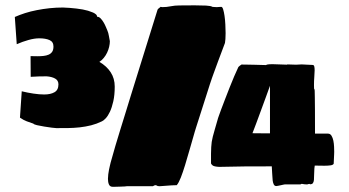

<svg xmlns="http://www.w3.org/2000/svg" viewBox="-20 -702 1331 733"><path d="M723.6 -199.2Q713.4 -164.1 704.1 -131.3Q694.8 -98.6 686.5 -71.5Q678.2 -44.4 670.4 -24.4Q662.6 -4.4 654.8 4.9Q646 4.9 635.3 5.6Q624.5 6.3 614.7 7.1Q605 7.8 598.1 8.3Q591.3 8.8 590.8 8.8H587.9Q581.5 8.8 579.1 6.8Q576.7 4.9 572.8 4.9Q570.3 5.4 568.4 6.3Q564 8.3 564 8.8H465.3Q464.4 9.3 456.8 9.8Q449.2 10.3 439.9 10.5Q430.7 10.7 422.1 11Q413.6 11.2 410.6 11.2Q399.9 11.2 396 2.4Q392.1 -6.3 392.1 -19Q392.1 -27.3 393.3 -36.6Q394.5 -45.9 396.2 -54.4Q397.9 -63 399.7 -70.1Q401.4 -77.1 402.3 -81.1Q410.6 -112.3 420.4 -144.8Q430.2 -177.2 440.2 -210Q450.2 -242.7 460.4 -275.1Q470.7 -307.6 480 -338.9L581.5 -665Q581.5 -666 583.3 -667.7Q585 -669.4 586.9 -670.9Q588.9 -672.4 590.6 -673.6Q592.3 -674.8 592.3 -675.8Q595.7 -675.8 596.7 -675.3Q597.7 -674.8 600.6 -674.8Q615.7 -674.8 631.6 -678Q647.5 -681.2 664.6 -681.2Q675.8 -681.2 691.4 -681.4Q707 -681.6 723.6 -681.6Q747.1 -681.6 766.4 -680.7Q785.6 -679.7 791 -675.8Q797.9 -675.3 802 -675Q806.2 -674.8 808.6 -674.8Q813.5 -674.8 815.2 -675.3Q816.9 -675.8 824.7 -675.8Q829.1 -675.8 832 -666Q835 -656.2 837.2 -641.4Q839.4 -626.5 840.3 -608.6Q841.3 -590.8 841.3 -575.2Q841.3 -563 840.6 -553.2Q839.8 -543.5 838.9 -538.1L812.5 -467.8Q807.6 -454.6 803 -441.9Q798.3 -429.2 794.7 -419.2Q791 -409.2 788.8 -402.8Q786.6 -396.5 786.6 -396Q786.1 -395.5 781.5 -381.1Q776.9 -366.7 770 -345Q763.2 -323.2 755.1 -298.3Q747.1 -273.4 740.2 -251.7Q733.4 -230 728.5 -215.1Q723.6 -200.2 723.6 -199.2ZM418 -371.6Q418 -339.4 412.6 -315.4Q407.2 -291.5 399.7 -275.4Q392.1 -259.3 383.5 -250.2Q375 -241.2 369.1 -238.8Q349.1 -229 327.9 -223.6Q306.6 -218.3 284.2 -215.8Q261.7 -213.4 239.3 -213.1Q216.8 -212.9 194.8 -212.9Q190.9 -212.9 177.5 -214.6Q164.1 -216.3 148.9 -218.8Q133.8 -221.2 121.3 -224.1Q108.9 -227.1 107.4 -230Q93.3 -234.9 81.8 -239Q70.3 -243.2 56.2 -252.9L63 -353.5Q85 -348.1 107.7 -344.7Q130.4 -341.3 148.9 -341.3Q172.9 -341.3 188 -349.9Q203.1 -358.4 203.1 -379.9Q203.1 -395 190.4 -402.1Q177.7 -409.2 157.7 -410.6Q142.1 -410.6 127.7 -410.2Q113.3 -409.7 97.2 -408.7L96.7 -487.8Q103.5 -487.8 110.1 -487.5Q116.7 -487.3 124 -487.3Q135.7 -487.3 146.5 -488.5Q157.2 -489.7 165.8 -493.4Q174.3 -497.1 179.2 -504.4Q184.1 -511.7 184.1 -524.4Q184.1 -542.5 168.9 -549.1Q153.8 -555.7 129.9 -555.7Q111.3 -555.7 88.6 -549.3Q65.9 -543 43.9 -533.2L36.6 -637.2Q54.2 -645 75.4 -651.9Q96.7 -658.7 120.6 -663.3Q144.5 -668 169.7 -670.7Q194.8 -673.3 220.2 -673.3Q246.1 -672.4 271.7 -669.4Q297.4 -666.5 315.9 -661.1Q317.9 -660.2 323.5 -658.4Q329.1 -656.7 335.2 -654.1Q341.3 -651.4 345.9 -647.5Q350.6 -643.6 350.6 -638.2Q357.9 -638.2 364.3 -631.6Q370.6 -625 375.7 -616.2Q380.9 -607.4 384.3 -598.9Q387.7 -590.3 389.6 -586.4Q394 -576.2 395.5 -565.9Q397 -555.7 399.4 -544.9Q399.4 -534.7 396.7 -523.2Q394 -511.7 388.9 -501Q383.8 -490.2 376.2 -481Q368.7 -471.7 359.4 -465.8Q387.2 -449.7 402.6 -426Q418 -402.3 418 -371.6ZM901.9 -455.6Q909.7 -455.6 922.9 -455.3Q936 -455.1 949.7 -454.8Q963.4 -454.6 975.8 -454.1Q988.3 -453.6 995.1 -453.6Q999.5 -456.1 1007.1 -456.5Q1014.6 -457 1019 -457Q1033.2 -457 1046.4 -456.1Q1059.6 -455.1 1075.2 -455.1Q1075.7 -455.6 1076.4 -455.6Q1077.1 -455.6 1077.6 -456.1Q1085 -456.1 1092.3 -455.6Q1099.6 -455.1 1107.9 -455.1Q1108.9 -455.1 1112.8 -455.1Q1116.7 -455.1 1121.1 -455.6Q1126.5 -455.6 1132.3 -456.1Q1139.2 -456.1 1151.4 -455.1Q1163.6 -454.1 1173.3 -454.1Q1178.2 -454.1 1179.7 -448.7Q1181.2 -443.4 1181.2 -433.6Q1181.2 -422.9 1179.9 -408.2Q1178.7 -393.6 1178.7 -377.9Q1178.7 -365.7 1179 -362.3Q1179.2 -358.9 1179.4 -359.4Q1179.7 -359.9 1179.9 -362.1Q1180.2 -364.3 1180.7 -363Q1181.2 -361.8 1181.4 -354.7Q1181.6 -347.7 1181.9 -330.3Q1182.1 -313 1182.4 -282.7Q1182.6 -252.4 1182.6 -204.6V-191.9H1231.9Q1240.7 -191.9 1245.6 -183.8Q1250.5 -175.8 1252.7 -164.8Q1254.9 -153.8 1255.4 -141.8Q1255.9 -129.9 1255.9 -122.6Q1255.9 -120.1 1255.6 -112.8Q1255.4 -105.5 1254.9 -97.4Q1254.4 -89.4 1254.2 -83Q1253.9 -76.7 1253.9 -76.7Q1251 -71.8 1241 -70.6Q1231 -69.3 1218.3 -69.3Q1208.5 -69.3 1198.5 -69.6Q1188.5 -69.8 1181.6 -69.8L1180.2 -58.6Q1179.2 -45.4 1179.2 -34.2Q1179.2 -22.9 1178.5 -15.1Q1177.7 -7.3 1174.6 -2.9Q1171.4 1.5 1163.6 1.5Q1163.1 1.5 1162.6 0.7Q1162.1 0 1161.1 0Q1159.2 0 1156.2 1L1153.3 2Q1142.6 2 1139.2 1Q1135.7 0 1130.9 0L1128.9 1L1127 2H1067.4Q1066.9 2 1062.3 2.9Q1057.6 3.9 1052.2 5.1Q1046.9 6.3 1041.7 7.3Q1036.6 8.3 1034.7 8.3Q1028.3 8.3 1025.1 2Q1022 -4.4 1021 -12.9Q1020 -21.5 1019.8 -29.5Q1019.5 -37.6 1019 -41.5L1017.6 -66.9H1014.6Q964.8 -66.9 917.5 -66.7Q870.1 -66.4 816.9 -64.9Q796.9 -65.9 791.3 -70.8Q785.6 -75.7 785.6 -79.1Q785.6 -101.1 785.6 -115.5Q785.6 -129.9 786.4 -140.6Q787.1 -151.4 788.3 -160.4Q789.6 -169.4 792.5 -180.7Q795.4 -191.9 800 -207.8Q804.7 -223.6 811.5 -247.6Q811 -247.1 814.7 -257.6Q818.4 -268.1 824.7 -285.2Q831.1 -302.2 839.4 -323.7Q847.7 -345.2 856.4 -367.4Q865.2 -389.6 874 -410.4Q882.8 -431.2 890.1 -446.3Q892.1 -448.7 895.3 -450.9Q898.4 -453.1 901.9 -455.6ZM943.8 -193.4Q959.5 -193.4 976.6 -193.1Q993.7 -192.9 1010.7 -192.9V-374.5Q1003.4 -354 993.9 -328.1Q984.4 -302.2 975.1 -276.9Q965.8 -251.5 957.5 -229.2Q949.2 -207 943.8 -193.4Z"/></svg>

Font: Sigmar One
Style: Regular
Weight: 400
Version: Version 1.000